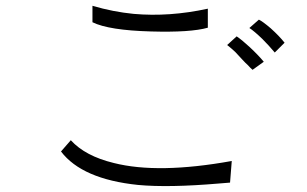

<svg xmlns="http://www.w3.org/2000/svg" viewBox="-20 -712 1040 650"><path d="M293 -692.4V-636.7Q348.6 -609.4 491.2 -605.5Q625 -601.6 683.6 -618.2V-682.6Q553.7 -654.3 432.6 -665Q362.3 -671.9 293 -692.4ZM219.7 -237.3 186.5 -199.2Q257.8 -105.5 447.3 -85.9Q550.8 -76.2 721.7 -90.8L758.8 -93.8L764.6 -167Q515.6 -122.1 365.2 -160.2Q268.6 -183.6 219.7 -237.3ZM856.4 -645.5 824.2 -617.2Q839.8 -607.4 868.2 -580.1Q890.6 -557.6 910.2 -534.2L943.4 -567.4Q925.8 -589.8 896.5 -616.2Q869.1 -639.6 856.4 -645.5ZM781.2 -588.9 749 -559.6Q761.7 -549.8 776.4 -536.1Q785.2 -527.3 800.8 -509.8Q812.5 -497.1 818.4 -492.2Q827.1 -482.4 835 -475.6L873 -502.9Q855.5 -524.4 825.2 -552.7Q798.8 -577.1 781.2 -588.9Z"/></svg>

Font: DotumChe
Style: Regular
Weight: 400
Monospace: yes
Version: Version 2.21